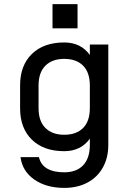

<svg xmlns="http://www.w3.org/2000/svg" viewBox="-20 -767 640 936"><path d="M293 149Q206 149 147.5 108.5Q89 68 80 -1H170Q178 36 209.5 54.5Q241 73 293 73Q353 73 385.5 38.5Q418 4 418 -61V-91Q374 -30 293 -30Q193 -30 135.5 -86Q78 -142 78 -239V-351Q78 -448 135.5 -504Q193 -560 293 -560Q374 -560 418 -499V-550H508V-61Q508 2 481.5 49.5Q455 97 406.5 123Q358 149 293 149ZM293 -480Q235 -480 201.5 -447Q168 -414 168 -350V-240Q168 -176 201.5 -143Q235 -110 293 -110Q352 -110 385 -143Q418 -176 418 -240V-350Q418 -414 385 -447Q352 -480 293 -480ZM236 -747H358V-629H236Z"/></svg>

Font: Tiny
Style: Regular
Weight: 400
Designer: Philipp Nurullin, Konstantin Bulenkov
Foundry: JetBrains
Version: Version 2.251; ttfautohint (v1.8.4.7-5d5b)